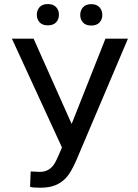

<svg xmlns="http://www.w3.org/2000/svg" viewBox="-20 -898 668 929"><path d="M326.7 -298.3 490.2 -710.9H599.1L347.7 -118.7Q322.3 -62 300.3 -38.3Q278.3 -14.6 248.8 -2.2Q219.2 10.3 174.8 10.3Q136.2 10.3 125.5 5.9L128.4 -68.4L172.9 -66.4Q224.1 -66.4 249 -115.7L261.2 -141.1L279.8 -184.6L37.6 -710.9H142.6ZM158.2 -826.7Q158.2 -848.6 171.6 -863.5Q185.1 -878.4 211.4 -878.4Q237.8 -878.4 251.5 -863.5Q265.1 -848.6 265.1 -826.7Q265.1 -804.7 251.5 -790Q237.8 -775.4 211.4 -775.4Q185.1 -775.4 171.6 -790Q158.2 -804.7 158.2 -826.7ZM368.2 -825.7Q368.2 -847.7 381.6 -862.8Q395 -877.9 421.4 -877.9Q447.8 -877.9 461.4 -862.8Q475.1 -847.7 475.1 -825.7Q475.1 -803.7 461.4 -789.1Q447.8 -774.4 421.4 -774.4Q395 -774.4 381.6 -789.1Q368.2 -803.7 368.2 -825.7Z"/></svg>

Font: Mardoto
Style: Regular
Weight: 400
Designer: Christian Robertson, Vahan Hovhannisyan
Foundry: Google
Version: Version 1.000